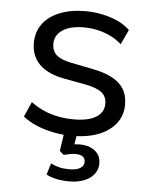

<svg xmlns="http://www.w3.org/2000/svg" viewBox="-51 -542 612 778"><g transform="rotate(5 255.0 -152.5)"><path d="M255 9Q216 9 178.5 1.5Q141 -6 109 -19.5Q77 -33 54 -52L81 -113Q106 -94 135 -81.5Q164 -69 195 -63.5Q226 -58 256 -58Q315 -58 346.5 -77.5Q378 -97 378 -132Q378 -161 358.5 -177Q339 -193 296 -202L199 -220Q134 -233 101 -266.5Q68 -300 68 -353Q68 -397 92 -430Q116 -463 161 -481Q206 -499 266 -499Q300 -499 334 -492Q368 -485 397.5 -471.5Q427 -458 447 -438L419 -378Q399 -396 373.5 -408.5Q348 -421 320 -427Q292 -433 265 -433Q209 -433 178 -412Q147 -391 147 -356Q147 -327 165.5 -310.5Q184 -294 224 -286L319 -267Q389 -253 423.5 -221.5Q458 -190 458 -136Q458 -91 432.5 -58.5Q407 -26 362 -8.5Q317 9 255 9ZM259 194Q233 194 208 189Q183 184 166 174L180 128Q199 137 216 141Q233 145 257 145Q283 145 299 136Q315 127 315 109Q315 96 305 88.5Q295 81 276 81Q266 81 254.5 83Q243 85 228 89L211 74L225 -20H278L265 57L240 49Q252 45 265 43Q278 41 289 41Q314 41 333 49Q352 57 363.5 72.5Q375 88 375 111Q375 136 360 155Q345 174 319 184Q293 194 259 194Z"/></g></svg>

Font: Nunito Sans 10pt
Style: Regular
Weight: 400
Designer: Vernon Adams
Foundry: Vernon Adams
Version: Version 3.101;gftools[0.9.27]